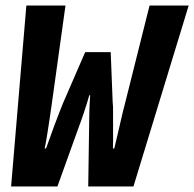

<svg xmlns="http://www.w3.org/2000/svg" viewBox="-20 -672 700 692"><path d="M20 0 75 -652H216L167 -300Q164 -277 159.5 -248Q155 -219 150.5 -189.5Q146 -160 141 -137H146Q153 -156 160.5 -177Q168 -198 176 -220Q184 -242 192 -262Q200 -282 207 -300L287 -484H379L386 -306Q388 -289 387.5 -260Q387 -231 387.5 -198Q388 -165 387 -137H392Q396 -155 401 -175.5Q406 -196 411 -218Q416 -240 421 -261.5Q426 -283 431 -301L519 -652H660L461 0H298L301 -203Q301 -235 302 -268.5Q303 -302 305 -329H302Q294 -301 283 -268Q272 -235 260 -203L187 0Z"/></svg>

Font: Source Code Pro ExtraLight ExtraBold
Style: Italic
Weight: 800
Italic angle: -11°
Monospace: yes
Version: Version 1.016;hotconv 1.0.116;makeotfexe 2.5.65601